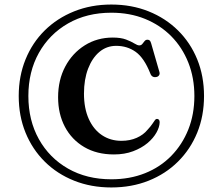

<svg xmlns="http://www.w3.org/2000/svg" viewBox="-20 -775 981 846"><path d="M470.5 51Q560 51 634.8 21.2Q709.5 -8.5 764.2 -62.8Q819 -117 849 -190.5Q879 -264 879 -352Q879 -440 849 -513.5Q819 -587 764.2 -641Q709.5 -695 634.8 -725Q560 -755 470.5 -755Q381.5 -755 306.8 -725Q232 -695 177.2 -641Q122.5 -587 92.5 -513.2Q62.5 -439.5 62.5 -352Q62.5 -264 92.5 -190.5Q122.5 -117 177.2 -62.8Q232 -8.5 306.8 21.2Q381.5 51 470.5 51ZM470.5 15Q362.5 15 280 -32Q197.5 -79 151.2 -162Q105 -245 105 -352Q105 -459 151.2 -541.8Q197.5 -624.5 280 -671.8Q362.5 -719 470.5 -719Q552 -719 619 -691.8Q686 -664.5 734.5 -615.5Q783 -566.5 809.8 -499.2Q836.5 -432 836.5 -352Q836.5 -271.5 809.8 -204.5Q783 -137.5 734.5 -88Q686 -38.5 619 -11.8Q552 15 470.5 15ZM683.5 -236Q683 -215 669.2 -190.5Q655.5 -166 629.5 -144.2Q603.5 -122.5 566.2 -108.5Q529 -94.5 482 -94.5Q406.5 -94.5 351.2 -127Q296 -159.5 266 -216.2Q236 -273 236 -346.5Q236 -422.5 267.5 -481.8Q299 -541 353.5 -575.2Q408 -609.5 477 -609.5Q512.5 -609.5 535.5 -600.8Q558.5 -592 572 -583.5Q585.5 -575 593.5 -575Q602 -575 607 -581.2Q612 -587.5 617 -593.8Q622 -600 629.5 -600Q636 -600 639.8 -596.5Q643.5 -593 646 -584L682.5 -457.5Q685 -449 680.5 -442.8Q676 -436.5 667.5 -435.5Q658.5 -434 652 -438Q645.5 -442 642 -452Q615 -520 577.8 -546.5Q540.5 -573 492 -573Q450 -573 418.2 -546.5Q386.5 -520 368.2 -472.5Q350 -425 350 -362.5Q350 -298 371 -251.2Q392 -204.5 429.2 -179.5Q466.5 -154.5 515 -154.5Q553 -154.5 582.5 -167.8Q612 -181 629.5 -202.5Q644 -218 651.2 -229Q658.5 -240 662.8 -245.8Q667 -251.5 673 -251Q683.5 -249.5 683.5 -236Z"/></svg>

Font: Fraunces 12pt
Style: Regular
Weight: 400
Version: Version 1.000;[b76b70a41]